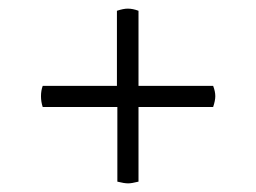

<svg xmlns="http://www.w3.org/2000/svg" viewBox="-20 -573 593 445"><path d="M479 -350Q479 -340 474 -325H301V-152Q285 -148 277 -148Q268 -148 252 -152V-325H79Q75 -337 75 -350Q75 -363 79 -374H251V-548Q266 -553 276 -553Q288 -553 301 -548V-374H474Q479 -361 479 -350Z"/></svg>

Font: Arima Madurai
Style: Regular
Weight: 400
Designer: Joana Correia and Natanael Gama
Foundry: NDISCOVER
Version: Version 1.019